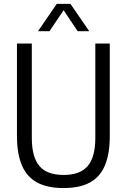

<svg xmlns="http://www.w3.org/2000/svg" viewBox="-20 -966 658 996"><path d="M68 -261V-740H145V-251.5Q145 -151.5 184.2 -105Q223.5 -58.5 310 -58.5Q396 -58.5 435.2 -105Q474.5 -151.5 474.5 -251.5V-740H549.5V-261Q549.5 -167.5 524.2 -107.8Q499 -48 446.2 -19.2Q393.5 9.5 310 9.5Q226 9.5 172.8 -19.2Q119.5 -48 93.8 -107.8Q68 -167.5 68 -261ZM443 -804H383L310 -913L236.5 -804H177L274.5 -946H345.5Z"/></svg>

Font: Encode Sans Condensed
Style: Regular
Weight: 400
Width: 3
Designer: Multiple Designers
Foundry: Impallari Type
Version: Version 2.000